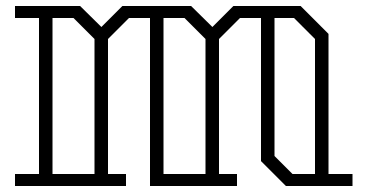

<svg xmlns="http://www.w3.org/2000/svg" viewBox="-20 -620 1225 640"><path d="M1155 -40V0H933L850 -83V-560H780L710 -490V-40H770V0H480V-560H410L340 -490V-40H400V0H30V-40H110V-560H30V-600H247L318 -530L388 -600H617L688 -530L758 -600H982L1075 -507V-40ZM295 -40V-490L225 -560H155V-40ZM665 -40V-490L595 -560H525V-40ZM955 -40H1030V-490L960 -560H895V-100Z"/></svg>

Font: Kumar One Outline
Style: Regular
Weight: 400
Designer: Parimal Parmar
Foundry: Indian Type Foundry
Version: Version 1.000;PS 1.000;hotconv 1.0.88;makeotf.lib2.5.647800